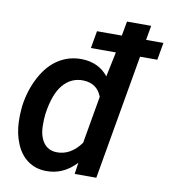

<svg xmlns="http://www.w3.org/2000/svg" viewBox="-84 -823 806 905"><g transform="rotate(10 318.5 -370.0)"><path d="M622.6 -597.7H540L436 0H332.5L340.3 -54.7Q278.3 11.7 195.8 9.8Q147.5 9.3 110.6 -16.4Q73.7 -42 53 -90.3Q32.2 -138.7 30.3 -197.3Q28.8 -224.6 32.7 -267.6Q42.5 -346.7 76.9 -411.6Q111.3 -476.6 161.9 -508.3Q212.4 -540 273.4 -538.6Q353.5 -536.6 399.4 -479L424.3 -597.7H304.7L319.3 -680.7H438L450.7 -750H566.4L554.2 -680.7H637.2ZM147.5 -254.4Q144.5 -229.5 145 -200.7Q145 -149.4 167 -118.2Q189 -86.9 230 -85.9Q296.9 -84 346.2 -151.4L385.7 -378.4Q362.8 -439 296.4 -440.9Q238.8 -442.4 200 -397Q161.1 -351.6 147.5 -254.4Z"/></g></svg>

Font: Roboto Medium
Style: Italic
Weight: 500
Italic angle: -12°
Designer: Google
Version: Version 2.134; 2016